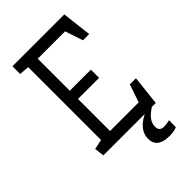

<svg xmlns="http://www.w3.org/2000/svg" viewBox="-260 -777 1042 1042"><g transform="rotate(-45 261.5 -255.5)"><path d="M62 0 55 -56 112 -68V-627L55 -632V-691H453L473 -520H425L391 -623H181V-377H343V-314H181V-68H401L436 -171H483L464 0ZM393 180Q297 180 297 109Q297 71 322.5 41.5Q348 12 400 -9L434 0Q400 22 385 43Q370 64 370 89Q370 123 406 123Q425 123 449 117L448 170Q423 180 393 180Z"/></g></svg>

Font: Kreon Light
Style: Regular
Weight: 300
Designer: Julia Petretta
Foundry: Julia Petretta and Eli Heuer
Version: Version 2.002